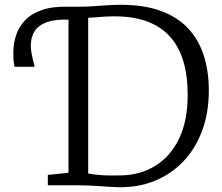

<svg xmlns="http://www.w3.org/2000/svg" viewBox="-20 -771 925 799"><path d="M470 8Q452 7.5 432.5 6.2Q413 5 392.2 3.5Q371.5 2 350.2 1Q329 0 307 0H179V-43L265 -52V-743H306Q336.5 -743 365.8 -745Q395 -747 424 -749Q453 -751 483 -751Q580 -751 649.5 -725.5Q719 -700 763 -652.8Q807 -605.5 828 -540Q849 -474.5 849 -394Q849 -302 821.2 -227.2Q793.5 -152.5 742.8 -99.2Q692 -46 622.8 -18Q553.5 10 470 8ZM482 -41Q562.5 -42 625.5 -80.5Q688.5 -119 724.8 -193.2Q761 -267.5 761 -376Q761 -458 742 -519.2Q723 -580.5 685 -621.2Q647 -662 590 -682.5Q533 -703 457 -703Q434.5 -703 414.8 -701.8Q395 -700.5 378 -699Q361 -697.5 347 -697V-49Q371 -44.5 393.2 -42.8Q415.5 -41 437.2 -40.8Q459 -40.5 482 -41ZM41 -493Q38.5 -499.5 37 -514.5Q35.5 -529.5 35.5 -553.5Q35.5 -590 47 -624.8Q58.5 -659.5 84.8 -687Q111 -714.5 155.8 -729.8Q200.5 -745 267 -743L277 -715L267 -689Q211.5 -691.5 176.2 -679.2Q141 -667 124.5 -641.8Q108 -616.5 108 -579Q108 -568 112.2 -544.5Q116.5 -521 124.5 -493Z"/></svg>

Font: Merriweather Light 18pt Light
Style: Regular
Weight: 300
Version: Version 2.100